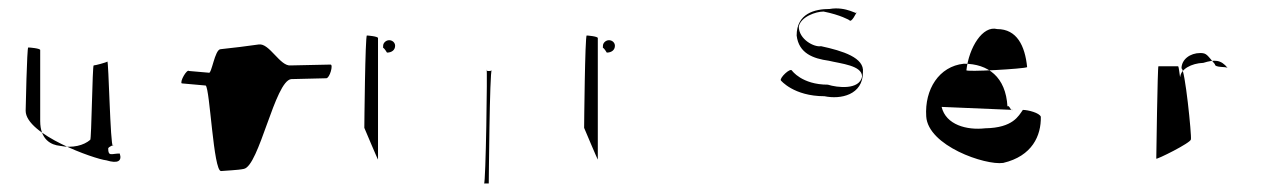

<svg xmlns="http://www.w3.org/2000/svg" viewBox="-20 -419 2982 449"><path d="M40 -160C40 -104 201 -47 229 -44C255 -36 266 -42 260 -60C241 -60 233 -52 233 -72C234 -76 249 -82 244 -78C238 -76 234 -280 231 -275C229 -273 203 -266 199 -266C196 -265 194 -92 191 -92C176 -79 150 -72 120 -78C100 -80 74 -92 74 -136V-302C74 -306 49 -308 46 -308C43 -308 40 -162 40 -160Z M405 -224 461 -219C471 -212 479 -18 497 -19C505 -20 537 -21 550 -24C586 -30 623 -230 661 -234L743 -236C751 -236 760 -268 753 -268L660 -266C635 -263 610 -319 585 -315C565 -312 517 -306 496 -304C482 -304 475 -244 468 -249L422 -253C417 -258 400 -228 405 -224Z M832 -120C832 -120 864 -44 864 -46V-330C864 -334 840 -336 838 -336C834 -336 832 -124 832 -120ZM876 -312C876 -302 874 -314 885 -296C896 -296 904 -302 904 -312C904 -319 898 -325 890 -325C883 -325 876 -319 876 -312Z M1112 10H1123C1123 15 1125 -256 1130 -255C1133 -253 1115 -251 1118 -256C1120 -261 1116 12 1112 10Z M1346 -120C1346 -120 1378 -44 1378 -46V-330C1378 -334 1354 -336 1352 -336C1348 -336 1346 -124 1346 -120ZM1390 -312C1390 -302 1388 -314 1399 -296C1410 -296 1418 -302 1418 -312C1418 -319 1412 -325 1404 -325C1397 -325 1390 -319 1390 -312Z M1806 -231C1806 -231 1836 -194 1908 -194C1946 -186 1998 -197 1998 -250C2002 -284 1951 -300 1900 -311C1884 -308 1848 -327 1848 -357C1853 -380 1888 -392 1906 -392C1946 -384 1966 -372 1966 -372C1971 -364 1983 -390 1983 -390C1988 -382 1960 -405 1920 -398C1886 -398 1843 -388 1843 -336C1848 -294 1882 -282 1918 -277C1947 -270 1996 -266 1996 -240C1990 -208 1938 -214 1916 -221C1855 -221 1832 -254 1832 -254C1828 -261 1803 -237 1806 -231Z M2146 -147C2150 -78 2284 -32 2326 -38C2394 -54 2415 -102 2414 -146C2411 -155 2384 -162 2372 -162C2362 -148 2349 -120 2284 -119C2241 -114 2192 -127 2182 -169L2348 -162C2344 -158 2340 -175 2336 -170C2332 -239 2291 -270 2234 -270C2176 -264 2142 -210 2146 -147ZM2240 -255C2246 -308 2278 -360 2312 -351C2358 -351 2377 -312 2382 -262C2376 -258 2235 -250 2240 -255Z M2684 -48C2684 -45 2765 -85 2765 -93C2767 -102 2751 -259 2743 -259C2743 -280 2763 -295 2787 -295C2802 -295 2803 -290 2821 -269C2821 -260 2847 -264 2851 -260C2835 -280 2820 -280 2794 -272C2766 -271 2741 -257 2740 -239C2739 -238 2737 -264 2735 -264H2689C2687 -264 2684 -51 2684 -48Z"/></svg>

Font: pokerface
Style: Regular
Weight: 400
Version: Version 1